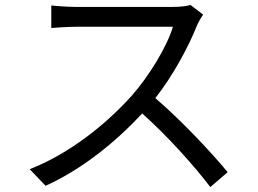

<svg xmlns="http://www.w3.org/2000/svg" viewBox="-20 -728 1040 775"><path d="M749 -708C733 -703 707 -700 674 -700H288C258 -700 201 -704 187 -706V-615C198 -616 253 -620 288 -620H678C653 -537 580 -419 512 -342C409 -227 261 -108 100 -45L164 22C312 -45 447 -155 554 -270C656 -179 762 -61 829 27L899 -33C834 -112 712 -242 607 -332C678 -422 741 -539 775 -625C781 -639 794 -661 800 -669Z"/></svg>

Font: Noto Sans T Chinese Regular
Style: Regular
Weight: 400
Designer: Ryoko NISHIZUKA (kana & ideographs); Paul D. Hunt (Latin, Greek & Cyrillic); Wenlong ZHANG (bopomofo); Sandoll Communica
Foundry: Adobe Systems Incorporated
Version: Version 1.000;PS 1;hotconv 1.0.78;makeotf.lib2.5.61930